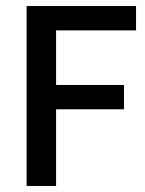

<svg xmlns="http://www.w3.org/2000/svg" viewBox="-20 -615 478 635"><path d="M68 0V-595H430V-514.5H165.5V0ZM139.5 -253.5V-334H390V-253.5Z"/></svg>

Font: Encode Sans SC Condensed Medium
Style: Regular
Weight: 500
Width: 3
Designer: Multiple Designers
Foundry: Impallari Type
Version: Version 3.002